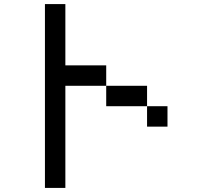

<svg xmlns="http://www.w3.org/2000/svg" viewBox="-20 -920 1040 940"><path d="M800 -400V-300H700V-400ZM200 0V-900H300V-600H500V-500H300V0ZM500 -500H700V-400H500Z"/></svg>

Font: Galmuri9 Regular
Style: Regular
Weight: 400
Designer: Lee Minseo (quiple)
Version: Version 2.399;hotconv 1.1.1;makeotfexe 2.6.0 DEVELOPMENT